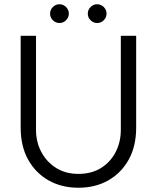

<svg xmlns="http://www.w3.org/2000/svg" viewBox="-20 -868 736 901"><path d="M348 13Q269 13 208 -21.5Q147 -56 112 -119Q77 -182 77 -269V-700H149V-259Q149 -202 173.5 -155.5Q198 -109 242.5 -80.5Q287 -52 348 -52Q410 -52 454.5 -80Q499 -108 523 -155Q547 -202 547 -259V-700H619V-269Q619 -182 584 -119Q549 -56 488 -21.5Q427 13 348 13ZM436 -760Q418 -760 405 -773Q392 -786 392 -804Q392 -822 405 -835Q418 -848 436 -848Q454 -848 467 -835Q480 -822 480 -804Q480 -786 467 -773Q454 -760 436 -760ZM259 -760Q241 -760 228 -773Q215 -786 215 -804Q215 -822 228 -835Q241 -848 259 -848Q277 -848 290 -835Q303 -822 303 -804Q303 -786 290 -773Q277 -760 259 -760Z"/></svg>

Font: MuseoModerno Thin Light
Style: Regular
Weight: 300
Version: Version 1.003